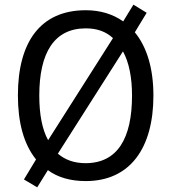

<svg xmlns="http://www.w3.org/2000/svg" viewBox="-20 -769 736 826"><path d="M640 -358C640 -474 612 -567 560 -630L611 -714L554 -749L510 -677C466 -708 412 -725 349 -725C153 -725 57 -587 57 -359C57 -242 82 -149 135 -83L83 3L140 37L186 -37C228 -6 283 10 349 10C539 10 640 -131 640 -358ZM149 -358C149 -542 213 -647 349 -647C398 -647 436 -633 466 -605L187 -166C161 -213 149 -278 149 -358ZM548 -358C548 -173 485 -67 348 -67C300 -67 260 -81 229 -108L509 -548C535 -501 548 -436 548 -358Z"/></svg>

Font: Noto Sans Devanagari UI SemiCondensed
Style: Regular
Weight: 400
Width: 4
Designer: Jelle Bosma - Monotype Design Team
Foundry: Monotype Imaging Inc.
Version: Version 2.004